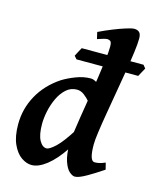

<svg xmlns="http://www.w3.org/2000/svg" viewBox="-114 -824 769 925"><g transform="rotate(15 270.5 -361.0)"><path d="M540.5 -570.8 517.1 -527.8H209.5L196.3 -542.5Q199.7 -549.8 207.5 -564.2Q215.3 -578.6 219.7 -586.4H527.8ZM482.4 -50.8Q440.9 -22.9 403.6 -1.5Q366.2 20 347.2 20Q335 20 319.6 6.6Q304.2 -6.8 293 -39.3Q281.7 -71.8 281.7 -127.9Q281.7 -142.6 286.6 -178.7Q291.5 -214.8 299.3 -263.7Q307.1 -312.5 315.9 -366.2Q324.7 -419.9 332.3 -471.2Q339.8 -522.5 345 -563.7Q350.1 -605 350.1 -627.9Q350.1 -650.4 343.5 -655.5Q336.9 -660.6 328.1 -660.6Q322.3 -660.6 310.5 -657.5Q298.8 -654.3 289.1 -650.9Q279.3 -647.5 279.3 -647.5L271.5 -681.2Q304.7 -697.3 339.4 -711.2Q374 -725.1 401.6 -733.6Q429.2 -742.2 440.9 -742.2Q457 -742.2 466.1 -733.4Q475.1 -724.6 475.1 -702.1Q475.1 -676.8 469.2 -632.8Q463.4 -588.9 454.3 -534.7Q445.3 -480.5 435.3 -422.9Q425.3 -365.2 416.3 -312Q407.2 -258.8 401.4 -217Q395.5 -175.3 395.5 -153.3Q395.5 -71.3 421.4 -71.3Q433.6 -71.3 445.3 -74Q457 -76.7 474.1 -84ZM422.9 -388.7Q408.7 -379.4 398.7 -358.6Q388.7 -337.9 380.6 -320.8Q372.6 -303.7 363.8 -303.7Q355 -303.7 343 -316.2Q331.1 -328.6 316.9 -345.5Q302.7 -362.3 285.9 -375Q269 -387.7 250 -387.7Q219.2 -387.7 196.5 -367.2Q173.8 -346.7 158.9 -315.2Q144 -283.7 136.7 -248.8Q129.4 -213.9 129.4 -185.1Q129.4 -130.4 144.5 -103.3Q159.7 -76.2 180.2 -76.2Q194.8 -76.2 224.4 -104Q253.9 -131.8 296.9 -200.7L285.6 -102.5Q246.1 -43.5 205.8 -11.7Q165.5 20 131.3 20Q105.5 20 79.6 2Q53.7 -16.1 36.1 -54.7Q18.6 -93.3 18.6 -153.8Q18.6 -231 55.7 -298.1Q92.8 -365.2 162.1 -411.1Q189.5 -428.2 227.1 -442.6Q264.6 -457 300.3 -457Q314 -457 330.8 -446Q347.7 -435.1 364.7 -421.1Q381.8 -407.2 397 -397.2Q412.1 -387.2 422.9 -388.7Z"/></g></svg>

Font: Gentium Plus
Style: Bold Italic
Weight: 700
Italic angle: -8°
Designer: Victor Gaultney, Annie Olsen, Iska Routamaa, Becca Hirsbrunner
Foundry: SIL International
Version: Version 6.101